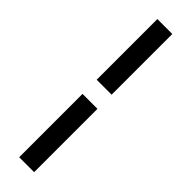

<svg xmlns="http://www.w3.org/2000/svg" viewBox="-265 -620 745 745"><g transform="rotate(45 108.0 -247.0)"><path d="M146.5 131.8H64.5V-215.8H146.5ZM146.5 -626.5V-293.5H64.5V-626.5Z"/></g></svg>

Font: Yantramanav
Style: Regular
Weight: 400
Version: Version 1.001;PS 1.0;hotconv 1.0.72;makeotf.lib2.5.5900; ttf